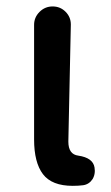

<svg xmlns="http://www.w3.org/2000/svg" viewBox="-20 -570 348 602"><path d="M208 12.7Q142.6 12.7 114.7 -23.9Q86.9 -60.5 86.9 -132.8V-492.2Q86.9 -515.6 104 -532.7Q121.1 -549.8 145 -549.8Q168.9 -549.8 185.5 -533.2Q202.1 -516.6 202.1 -493.2L194.3 -126Q194.3 -85.9 225.6 -82Q271.5 -75.2 276.4 -44.9Q277.3 -39.1 277.3 -34.2Q277.3 -20.5 270.5 -8.8Q259.8 7.8 241.2 10.7Q226.6 12.7 208 12.7Z"/></svg>

Font: Gen Jyuu GothicX Medium
Style: Regular
Weight: 500
Designer: Ryoko NISHIZUKA (kana &amp; ideographs); Paul D. Hunt (Latin, Greek &amp; Cyrillic); Wenlong ZHANG (bopomofo); Sandoll C
Version: Version 1.058.20140828